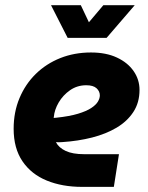

<svg xmlns="http://www.w3.org/2000/svg" viewBox="-20 -730 578 750"><path d="M300.7 0Q223 0 162.7 -24.7Q102.3 -49.3 67.8 -100Q33.3 -150.7 33.3 -227Q33.3 -292.3 56.2 -346.8Q79 -401.3 119.8 -441.3Q160.7 -481.3 215.7 -503.2Q270.7 -525 335.3 -525Q394.3 -525 436.5 -505.3Q478.7 -485.7 501.8 -452.5Q525 -419.3 525 -378.7Q525 -329.3 501 -292.7Q477 -256 435.5 -231.3Q394 -206.7 339.7 -192.8Q285.3 -179 224.3 -175Q216.3 -174.3 210.3 -174.3Q204.3 -174.3 198.3 -174.7Q210 -152.7 237 -140.2Q264 -127.7 308.3 -127.7H444.7L424.7 0ZM189.7 -269.7Q192 -269.7 194.7 -269.7Q197.3 -269.7 201 -270.3Q251.7 -275.7 284.7 -285.7Q317.7 -295.7 336.3 -308Q355 -320.3 362.5 -333.2Q370 -346 370 -357.3Q370 -373.3 357.2 -385.2Q344.3 -397 317 -397Q281.7 -397 253.8 -377.7Q226 -358.3 209.3 -329.8Q192.7 -301.3 190.3 -273.3Q190 -272 189.8 -271.3Q189.7 -270.7 189.7 -269.7ZM244.3 -582 179.3 -709.7H295.7L327.3 -643L383.7 -709.7H506.3L396.3 -582Z"/></svg>

Font: MuseoModerno Thin
Style: Italic
Weight: 100
Italic angle: -9°
Designer: Pablo Cosgaya, Héctor Gatti, Marcela Romero, and the Authors of The MuseoModerno Project.
Foundry: Omnibus-Type Team
Version: Version 1.003